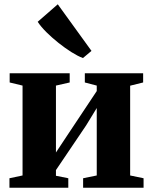

<svg xmlns="http://www.w3.org/2000/svg" viewBox="-20 -874 712 894"><path d="M24 0V-44L85 -57V-475.5L25 -490V-533H304.5V-490L240.5 -475.5V-164L290.5 -239.5L430.5 -450V-475.5L375 -490V-533H646.5V-490L586 -475V-57L648.5 -44V0H367V-44L430.5 -57V-371L381 -290L240.5 -82V-55.5L298 -44V0ZM365.5 -604Q342.5 -612.5 312.8 -631.2Q283 -650 252.5 -674.2Q222 -698.5 196.2 -724Q170.5 -749.5 155.5 -772.5L249 -854L406 -637L366.5 -604Z"/></svg>

Font: Merriweather 72pt ExtraBold
Style: Regular
Weight: 800
Version: Version 2.100